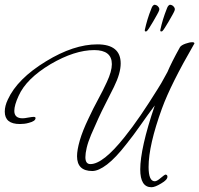

<svg xmlns="http://www.w3.org/2000/svg" viewBox="-36 -708 835 805"><path d="M599 77Q552 77 552 2Q552 -41 567 -108Q582 -175 613 -266Q583 -226 553 -183Q523 -140 494 -104Q449 -46 413 -18.5Q377 9 351 9Q287 9 287 -53Q287 -79 298.5 -119Q310 -159 335 -211Q355 -254 375.5 -291.5Q396 -329 412 -364Q433 -409 433 -439Q433 -498 359 -498Q277 -498 176 -439Q74 -378 42 -306Q24 -267 24 -243Q24 -212 59 -212Q67 -212 82 -215Q99 -218 105 -218Q113 -218 113 -213Q113 -200 85 -193Q75 -190 65 -189Q55 -188 47 -188Q-16 -188 -16 -240Q-16 -264 -3 -291Q37 -378 157 -451Q273 -522 372 -522Q470 -522 470 -442Q470 -401 442 -344Q427 -313 403 -266.5Q379 -220 346 -143Q333 -112 327.5 -88.5Q322 -65 322 -49Q322 -20 343 -20Q396 -20 486 -133Q519 -174 553.5 -224.5Q588 -275 624 -333Q629 -340 640 -359Q651 -378 666 -406Q674 -425 687 -451Q700 -477 719 -511Q725 -519 742 -525Q759 -531 770 -531Q779 -531 779 -526Q779 -524 777 -522Q729 -439 695.5 -372Q662 -305 643 -253Q587 -99 587 -8Q587 52 613 52Q622 52 638 38Q655 24 657 24Q666 24 666 33Q666 46 640 61Q614 77 599 77ZM637 -577Q636 -578 636 -582Q641 -605 647.5 -626.5Q654 -648 664 -673Q668 -684 674 -687Q675 -688 677 -688Q680 -688 685 -686Q690 -684 694 -678Q697 -674 697 -670Q697 -666 696 -664Q695 -660 687.5 -646.5Q680 -633 671 -617.5Q662 -602 654.5 -590.5Q647 -579 644 -577Q639 -575 637 -577ZM572 -577Q571 -578 571 -582Q576 -605 582.5 -626.5Q589 -648 599 -673Q603 -684 609 -687Q610 -688 612 -688Q615 -688 620 -686Q625 -684 629 -678Q632 -674 632 -670Q632 -666 631 -664Q630 -660 622.5 -646.5Q615 -633 606 -617.5Q597 -602 589.5 -590.5Q582 -579 579 -577Q574 -575 572 -577Z"/></svg>

Font: Corinthia
Style: Regular
Weight: 400
Designer: Robert E. Leuschke
Foundry: Robert E. Leuschke
Version: Version 1.013; ttfautohint (v1.8.3)